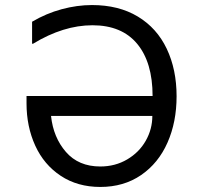

<svg xmlns="http://www.w3.org/2000/svg" viewBox="-20 -728 820 760"><path d="M679 -347Q679 -245 643 -163.5Q607 -82 538.5 -35Q470 12 377 12Q287 12 220.5 -32Q154 -76 119.5 -151.5Q85 -227 85 -319V-348H584Q584 -481 523 -554.5Q462 -628 346 -628Q231 -628 111 -555H107V-642Q163 -675 224 -691.5Q285 -708 344 -708Q450 -708 525.5 -662.5Q601 -617 640 -535Q679 -453 679 -347ZM583 -269H182Q191 -184 241 -126.5Q291 -69 377 -69Q436 -69 483.5 -97Q531 -125 557 -171Q583 -217 583 -269Z"/></svg>

Font: AmikoRegular
Style: Regular
Weight: 400
Designer: Pablo Impallari, Rodrigo Fuenzalida, Andres Torresi
Foundry: Impallari Type
Version: Version 1.000; ttfautohint (v1.3)